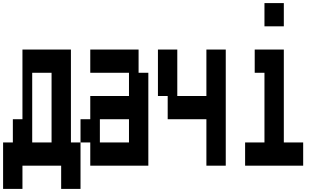

<svg xmlns="http://www.w3.org/2000/svg" viewBox="-20 -1050 2040 1240"><path d="M438 -130H500V170H375V20H125V170H0V-130H63V-280H125V-730H438ZM188 -130H313V-580H188Z M563 20V-130H500V-280H563V-430H813V-580H563V-730H875V-580H938V20ZM625 -130H813V-280H625Z M1313 20V-280H1063V-430H1000V-730H1125V-430H1313V-730H1438V20Z M1688 -880V-1030H1813V-880ZM1563 20V-130H1688V-580H1625V-730H1813V-130H1938V20Z"/></svg>

Font: 2P VHS
Style: Regular
Weight: 400
Designer: CodeMan38
Foundry: CodeMan38
Version: Version 3.000